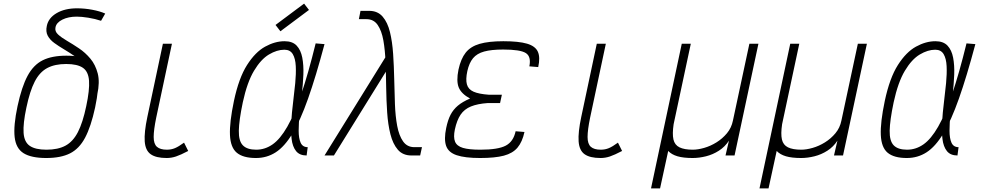

<svg xmlns="http://www.w3.org/2000/svg" viewBox="-20 -860 5440 1062"><path d="M236 14Q153 14 110.5 -12.5Q68 -39 61 -102Q54 -165 77 -273Q100 -380 132.5 -440.5Q165 -501 216 -526.5Q267 -552 347 -552Q430 -552 472.5 -525.5Q515 -499 522 -436.5Q529 -374 506 -265Q483 -159 450.5 -98Q418 -37 367 -11.5Q316 14 236 14ZM237 -32Q301 -32 342.5 -54.5Q384 -77 411 -129.5Q438 -182 457 -273Q476 -362 472.5 -413Q469 -464 438.5 -485Q408 -506 346 -506Q283 -506 241 -483.5Q199 -461 172 -408.5Q145 -356 126 -265Q107 -176 110.5 -125Q114 -74 145 -53Q176 -32 237 -32ZM470 -341Q482 -396 473 -435Q464 -474 442.5 -502Q421 -530 392 -550Q363 -570 333.5 -587.5Q304 -605 280 -622.5Q256 -640 244 -662.5Q232 -685 239 -717Q248 -761 293.5 -787.5Q339 -814 406 -814Q448 -814 490.5 -806Q533 -798 562 -785L539 -745Q506 -756 468.5 -762Q431 -768 405 -768Q358 -768 325 -751.5Q292 -735 287 -709Q282 -687 301 -669.5Q320 -652 351 -634Q382 -616 417 -592.5Q452 -569 480 -535.5Q508 -502 520.5 -454Q533 -406 518 -337Z M902 14Q843 14 813.5 -7Q784 -28 780.5 -78Q777 -128 795 -213L881 -618H931L844 -209Q830 -141 830 -102.5Q830 -64 848 -48Q866 -32 903 -32Q927 -32 947.5 -40.5Q968 -49 998 -71L1021 -25Q979 -3 953.5 5.5Q928 14 902 14Z M1682 -46 1676 0Q1637 0 1617.5 -24.5Q1598 -49 1593 -91Q1588 -133 1591 -185Q1594 -237 1601 -292.5Q1608 -348 1613 -400Q1618 -452 1616 -494Q1614 -536 1599.5 -560.5Q1585 -585 1553 -585Q1512 -585 1467.5 -558.5Q1423 -532 1385 -468.5Q1347 -405 1323 -294Q1302 -194 1301 -137Q1300 -80 1323.5 -56Q1347 -32 1397 -32Q1446 -32 1488 -61.5Q1530 -91 1569 -159Q1608 -227 1646.5 -340Q1685 -453 1726 -620L1775 -616Q1727 -436 1684 -314.5Q1641 -193 1597.5 -121Q1554 -49 1505 -17.5Q1456 14 1396 14Q1325 14 1290 -15Q1255 -44 1252 -113.5Q1249 -183 1274 -302Q1301 -429 1346.5 -500.5Q1392 -572 1446.5 -602Q1501 -632 1554 -632Q1598 -632 1621 -607.5Q1644 -583 1652 -541Q1660 -499 1658 -447Q1656 -395 1649.5 -339Q1643 -283 1637.5 -231Q1632 -179 1632 -137Q1632 -95 1643 -70.5Q1654 -46 1682 -46ZM1531 -687 1504 -722 1662 -840 1689 -805Z M2256 0Q2208 0 2180.5 -32Q2153 -64 2139.5 -117.5Q2126 -171 2121.5 -238Q2117 -305 2116 -377Q2115 -449 2112.5 -516Q2110 -583 2100.5 -636.5Q2091 -690 2069 -722Q2047 -754 2007 -754H1965L1974 -800H2022Q2069 -800 2096.5 -768Q2124 -736 2137 -682.5Q2150 -629 2154.5 -562Q2159 -495 2160.5 -423Q2162 -351 2164.5 -284Q2167 -217 2177 -163.5Q2187 -110 2209.5 -78Q2232 -46 2272 -46H2314L2304 0ZM1775 0 2129 -571 2132 -492 1827 0Z M2636 14Q2552 14 2506 -1.5Q2460 -17 2447.5 -53.5Q2435 -90 2448 -152Q2457 -196 2472 -225Q2487 -254 2512.5 -275.5Q2538 -297 2580 -315Q2532 -341 2517.5 -376Q2503 -411 2516 -475Q2529 -535 2556 -569Q2583 -603 2633 -617.5Q2683 -632 2764 -632Q2849 -632 2895 -618.5Q2941 -605 2955 -574Q2969 -543 2957 -489L2908 -493Q2919 -547 2888.5 -566.5Q2858 -586 2763 -586Q2698 -586 2658 -575Q2618 -564 2596.5 -538Q2575 -512 2565 -467Q2555 -421 2562.5 -393.5Q2570 -366 2599 -353Q2628 -340 2684 -336H2756L2746 -290H2678Q2621 -286 2584.5 -271Q2548 -256 2527.5 -225.5Q2507 -195 2496 -144Q2487 -101 2497 -76.5Q2507 -52 2540.5 -42Q2574 -32 2637 -32Q2735 -32 2777.5 -54.5Q2820 -77 2832 -134L2881 -130Q2869 -75 2842.5 -43.5Q2816 -12 2767 1Q2718 14 2636 14Z M3302 14Q3243 14 3213.5 -7Q3184 -28 3180.5 -78Q3177 -128 3195 -213L3281 -618H3331L3244 -209Q3230 -141 3230 -102.5Q3230 -64 3248 -48Q3266 -32 3303 -32Q3327 -32 3347.5 -40.5Q3368 -49 3398 -71L3421 -25Q3379 -3 3353.5 5.5Q3328 14 3302 14Z M3581 182 3751 -618H3801L3706 -173Q3698 -119 3705 -88.5Q3712 -58 3738.5 -45Q3765 -32 3812 -32Q3840 -32 3875 -42Q3910 -52 3943 -72.5Q3976 -93 4001 -123Q4026 -153 4034 -193L4125 -618H4175L4043 0H3993L4012 -82Q3990 -48 3956.5 -26.5Q3923 -5 3885 4.5Q3847 14 3811 14Q3760 14 3727.5 4.5Q3695 -5 3676 -25L3631 182Z M4181 182 4351 -618H4401L4306 -173Q4298 -119 4305 -88.5Q4312 -58 4338.5 -45Q4365 -32 4412 -32Q4440 -32 4475 -42Q4510 -52 4543 -72.5Q4576 -93 4601 -123Q4626 -153 4634 -193L4725 -618H4775L4643 0H4593L4612 -82Q4590 -48 4556.5 -26.5Q4523 -5 4485 4.5Q4447 14 4411 14Q4360 14 4327.5 4.5Q4295 -5 4276 -25L4231 182Z M5282 -46 5276 0Q5237 0 5217.5 -24.5Q5198 -49 5193 -91Q5188 -133 5191 -185Q5194 -237 5201 -292.5Q5208 -348 5213 -400Q5218 -452 5216 -494Q5214 -536 5199.5 -560.5Q5185 -585 5153 -585Q5112 -585 5067.5 -558.5Q5023 -532 4985 -468.5Q4947 -405 4923 -294Q4902 -194 4901 -137Q4900 -80 4923.5 -56Q4947 -32 4997 -32Q5046 -32 5088 -61.5Q5130 -91 5169 -159Q5208 -227 5246.5 -340Q5285 -453 5326 -620L5375 -616Q5327 -436 5284 -314.5Q5241 -193 5197.5 -121Q5154 -49 5105 -17.5Q5056 14 4996 14Q4925 14 4890 -15Q4855 -44 4852 -113.5Q4849 -183 4874 -302Q4901 -429 4946.5 -500.5Q4992 -572 5046.5 -602Q5101 -632 5154 -632Q5198 -632 5221 -607.5Q5244 -583 5252 -541Q5260 -499 5258 -447Q5256 -395 5249.5 -339Q5243 -283 5237.5 -231Q5232 -179 5232 -137Q5232 -95 5243 -70.5Q5254 -46 5282 -46Z"/></svg>

Font: Victor Mono Thin
Style: Italic
Weight: 100
Italic angle: -12°
Monospace: yes
Designer: Rune Bjørnerås
Version: Version 1.561;gftools[0.9.30]